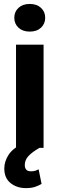

<svg xmlns="http://www.w3.org/2000/svg" viewBox="-20 -757 305 983"><path d="M53.2 -666Q53.2 -696.8 74.7 -716.8Q96.2 -736.8 132.3 -736.8Q168.5 -736.8 189.9 -716.8Q211.4 -696.8 211.4 -666Q211.4 -635.3 189.9 -615.2Q168.5 -595.2 132.3 -595.2Q96.2 -595.2 74.7 -615.2Q53.2 -635.3 53.2 -666ZM203.1 -528.3V0H62V-528.3ZM108.9 -28.8 182.1 0Q145.5 21 126.2 41.3Q106.9 61.5 106.9 88.4Q106.9 102.1 114 111.1Q121.1 120.1 139.2 120.1Q152.8 120.1 162.1 116.7Q171.4 113.3 177.7 109.9L192.9 184.6Q180.7 191.9 161.4 199Q142.1 206.1 112.3 206.1Q66.4 206.1 34.2 180.4Q2 154.8 2 105.5Q2 68.8 24.9 34.2Q47.9 -0.5 108.9 -28.8Z"/></svg>

Font: Vazirmatn RD UI
Style: Bold
Weight: 700
Designer: Saber Rastikerdar
Foundry: Saber Rastikerdar
Version: Version 33.003